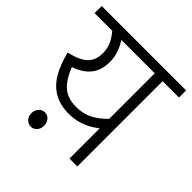

<svg xmlns="http://www.w3.org/2000/svg" viewBox="-173 -757 914 914"><g transform="rotate(45 284.0 -299.5)"><path d="M568 -622V-574H458V0H405V-224L421 -217Q404 -201 379 -185Q354 -169 322 -158.5Q290 -148 251 -148Q194 -148 152.5 -171.5Q111 -195 84.5 -240.5Q58 -286 42 -351Q106 -365 134.5 -392Q163 -419 163 -467Q163 -504 147 -533Q131 -562 109 -585L142 -574H0V-622ZM157 -574 170 -588Q191 -561 203.5 -528.5Q216 -496 216 -461Q216 -405 187.5 -369.5Q159 -334 105 -316Q127 -258 160.5 -227Q194 -196 254 -196Q306 -196 347.5 -221Q389 -246 419 -284L405 -241V-574ZM124 -25Q124 -46 136.5 -59.5Q149 -73 167 -73Q185 -73 197 -59.5Q209 -46 209 -25Q209 -3 196.5 10Q184 23 167 23Q150 23 137 10Q124 -3 124 -25Z"/></g></svg>

Font: Noto Sans Devanagari Light
Style: Regular
Weight: 300
Version: Version 2.003